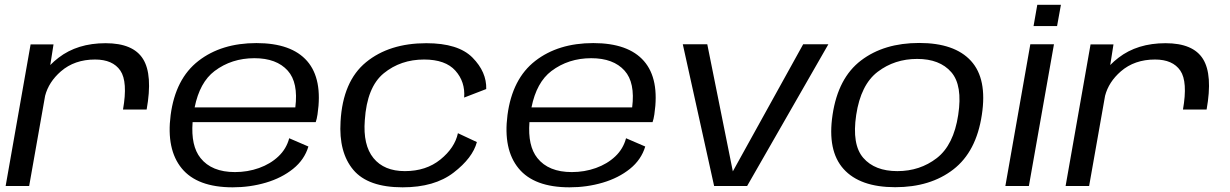

<svg xmlns="http://www.w3.org/2000/svg" viewBox="-20 -775 5124 800"><path d="M492.5 -318.5Q513 -434.5 481.5 -480.8Q450 -527 376 -527Q290.5 -527 233.5 -477.5Q183 -433.5 168 -376L101.5 0H3.5L107.5 -590H203L189.5 -504Q205 -520 224 -534.5Q302.5 -595 420 -595Q535 -595 576 -529.2Q617 -463.5 591 -318.5Z M949.5 5.5Q802 5.5 737.2 -73.5Q672.5 -152.5 691 -295.5Q711 -447 806.8 -521.2Q902.5 -595.5 1048.5 -595.5Q1194.5 -595.5 1259.8 -520.5Q1325 -445.5 1303 -298.5Q1300 -278.5 1295.5 -266H782.5Q775 -167 815.5 -116.5Q862 -58 959 -58Q1012 -58 1059.5 -75Q1107 -92 1140.2 -123.5Q1173.5 -155 1185 -199L1265 -164.5Q1248.5 -109.5 1201.2 -71.5Q1154 -33.5 1088 -14Q1022 5.5 949.5 5.5ZM791 -327.5H1210.5Q1223.5 -431 1179 -480.5Q1132.5 -532.5 1040 -532.5Q945 -532.5 874 -479Q812 -432 791 -327.5Z M1657.5 5.5Q1513.5 5.5 1452.2 -67.2Q1391 -140 1399 -269Q1408.5 -436.5 1505.2 -515.8Q1602 -595 1756.5 -595Q1889.5 -595 1948.8 -535Q2008 -475 2006 -404L1914 -368.5Q1919 -434 1877.5 -480.5Q1836 -527 1747 -527Q1649.5 -527 1579.2 -469.8Q1509 -412.5 1500 -274Q1492 -170.5 1536.2 -116.2Q1580.5 -62 1667 -62Q1755.5 -62 1815.2 -110.5Q1875 -159 1888 -220L1967 -183Q1949.5 -117 1870 -55.8Q1790.5 5.5 1657.5 5.5Z M2353 5.5Q2205.5 5.5 2140.8 -73.5Q2076 -152.5 2094.5 -295.5Q2114.5 -447 2210.2 -521.2Q2306 -595.5 2452 -595.5Q2598 -595.5 2663.2 -520.5Q2728.5 -445.5 2706.5 -298.5Q2703.5 -278.5 2699 -266H2186Q2178.5 -167 2219 -116.5Q2265.5 -58 2362.5 -58Q2415.5 -58 2463 -75Q2510.5 -92 2543.8 -123.5Q2577 -155 2588.5 -199L2668.5 -164.5Q2652 -109.5 2604.8 -71.5Q2557.5 -33.5 2491.5 -14Q2425.5 5.5 2353 5.5ZM2194.5 -327.5H2614Q2627 -431 2582.5 -480.5Q2536 -532.5 2443.5 -532.5Q2348.5 -532.5 2277.5 -479Q2215.5 -432 2194.5 -327.5Z M2955.5 0 2825 -590.5H2927L3033.5 -61L3326.5 -590.5H3431.5L3093 0Z M3710 5Q3563 5 3494.8 -71Q3426.5 -147 3449 -296.5Q3472 -450.5 3567.8 -523.2Q3663.5 -596 3810 -596Q3957.5 -596 4025.8 -521.2Q4094 -446.5 4071 -296.5Q4048 -143 3952.2 -69Q3856.5 5 3710 5ZM3719 -62Q3813 -62 3883.2 -116.2Q3953.5 -170.5 3972.5 -296Q3991.5 -419.5 3943.5 -474.5Q3895.5 -529.5 3801.5 -529.5Q3707.5 -529.5 3637 -475.8Q3566.5 -422 3547.5 -296Q3529 -172.5 3577 -117.2Q3625 -62 3719 -62Z M4169 0 4273 -590.5H4371.5L4267 0ZM4302 -755H4400.5L4384.5 -666.5H4286.5Z M4909 -318.5Q4929.5 -434.5 4898 -480.8Q4866.5 -527 4792.5 -527Q4707 -527 4650 -477.5Q4599.5 -433.5 4584.5 -376L4518 0H4420L4524 -590H4619.5L4606 -504Q4621.5 -520 4640.5 -534.5Q4719 -595 4836.5 -595Q4951.5 -595 4992.5 -529.2Q5033.5 -463.5 5007.5 -318.5Z"/></svg>

Font: Anybody ExtraExpanded Regular
Style: Italic
Weight: 400
Width: 8
Italic angle: -10°
Designer: Tyler Finck
Foundry: Etcetera Type Company
Version: Version 1.010; ttfautohint (v1.8.3) -l 8 -r 50 -G 200 -x 14 